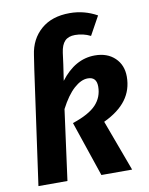

<svg xmlns="http://www.w3.org/2000/svg" viewBox="-85 -818 683 880"><g transform="rotate(-10 256.5 -378.0)"><path d="M370 -238 458 0H315L228 -257Q306 -283 338.5 -318Q371 -353 371 -402Q371 -447 330 -447Q299 -447 265.5 -417Q232 -387 201 -327L157 0H22L96 -529L106 -595Q116 -668 166.5 -712Q217 -756 300 -756Q368 -756 427 -723L379 -636Q345 -653 307 -653Q276 -653 259.5 -636Q243 -619 238 -582L231 -529L220 -455Q288 -545 380 -545Q438 -545 473 -511.5Q508 -478 508 -424Q508 -363 474 -317Q440 -271 370 -238Z"/></g></svg>

Font: Fira Sans Condensed SemiBold
Style: Italic
Weight: 600
Width: 3
Italic angle: -8°
Designer: bBox Type GmbH & Carrois Corporate GbR & Edenspiekermann AG
Foundry: bBox Type GmbH & Carrois Corporate GbR & Edenspiekermann AG
Version: Version 4.301